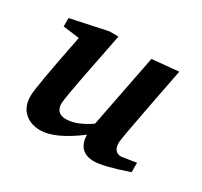

<svg xmlns="http://www.w3.org/2000/svg" viewBox="-110 -635 836 793"><g transform="rotate(30 307.5 -238.5)"><path d="M574 -29Q460 10 417 10Q339 10 337 -71Q230 10 160 10Q117 10 89 -13Q55 -40 55 -94Q55 -135 108 -400L30 -410V-450L204 -487H247Q230 -403 214 -320Q181 -152 181 -131Q181 -83 229 -83Q279 -83 343 -127L411 -475L537 -487Q519 -396 502 -306Q467 -125 467 -109Q467 -63 505 -63Q508 -63 574 -74Z"/></g></svg>

Font: Apparatus SIL
Style: Bold Italic
Weight: 700
Italic angle: -11°
Version: Version 1.0